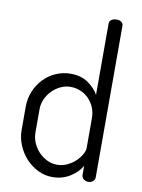

<svg xmlns="http://www.w3.org/2000/svg" viewBox="-86 -822 657 889"><g transform="rotate(10 242.0 -378.0)"><path d="M390 -763Q404 -763 412.5 -756.5Q421 -750 421 -739V-26Q421 -16 412.5 -8Q404 0 390 0Q377 0 368 -8Q359 -16 359 -26V-70Q342 -39 305.5 -16Q269 7 222 7Q186 7 154 -9Q122 -25 98 -51Q74 -77 59.5 -111.5Q45 -146 45 -183V-292Q45 -331 59 -365Q73 -399 97.5 -424.5Q122 -450 154.5 -464.5Q187 -479 224 -479Q274 -479 307 -455.5Q340 -432 356 -403V-739Q356 -750 366 -756.5Q376 -763 390 -763ZM110 -183Q110 -158 120 -134.5Q130 -111 147 -93Q164 -75 186.5 -64Q209 -53 234 -53Q260 -53 282.5 -64Q305 -75 321.5 -91Q338 -107 347 -124Q356 -141 356 -152V-292Q356 -322 345.5 -345.5Q335 -369 318 -385.5Q301 -402 279 -410.5Q257 -419 235 -419Q209 -419 186.5 -408Q164 -397 147 -379.5Q130 -362 120 -339Q110 -316 110 -292Z"/></g></svg>

Font: Dosis
Style: Book
Weight: 400
Designer: EdgarTolentino, PabloImpallari, IginoMarini
Foundry: EdgarTolentino, PabloImpallari, IginoMarini
Version: Version 1.007